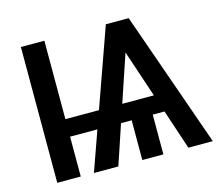

<svg xmlns="http://www.w3.org/2000/svg" viewBox="-101 -841 1109 971"><g transform="rotate(-15 453.5 -355.5)"><path d="M207 -300.3V-710.9H84V0H207V-208.5H350.1L275.9 0H403.8L473.6 -208H529.3V0H639.6V-208H701.2L770.5 0H898.4L648.4 -710.9H528.8L382.8 -300.3ZM504.9 -300.8 587.9 -547.4 670.4 -300.8Z"/></g></svg>

Font: FAU Chimera Medium
Style: Regular
Weight: 500
Version: Version 1.002;hotconv 1.0.117;makeotfexe 2.5.65602